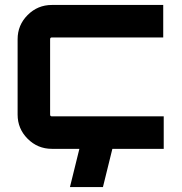

<svg xmlns="http://www.w3.org/2000/svg" viewBox="-20 -600 733 774"><path d="M189 -131H640V0H433L395 154H262L300 0H189Q132 0 91.5 -40.5Q51 -81 51 -138V-442Q51 -499 91.5 -539.5Q132 -580 189 -580H638V-449H189Q182 -449 182 -442V-138Q182 -131 189 -131Z"/></svg>

Font: Orbitron
Style: Bold
Weight: 700
Designer: Matt McInerney
Foundry: Matt McInerney
Version: Version 001.001